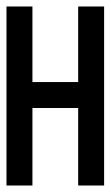

<svg xmlns="http://www.w3.org/2000/svg" viewBox="-20 -572 341 592"><path d="M80 0V-239H221V0H301V-552H221V-319H80V-552H0V0Z"/></svg>

Font: Queering
Style: Regular
Weight: 400
Designer: Adam Naccarato
Foundry: adamnac
Version: Version 2.000;hotconv 1.0.109;makeotfexe 2.5.65596